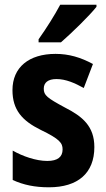

<svg xmlns="http://www.w3.org/2000/svg" viewBox="-20 -786 451 816"><path d="M390 -757V-766H236C212 -721 178 -667 144 -619V-606H239C286 -647 360 -719 390 -757ZM381 -161C381 -249 331 -291 256 -329C180 -370 166 -381 166 -409C166 -435 184 -450 220 -450C260 -450 298 -433 336 -412L375 -514C323 -542 273 -557 216 -557C103 -557 33 -500 33 -403C33 -319 74 -273 153 -234C234 -195 246 -178 246 -151C246 -119 225 -102 181 -102C133 -102 76 -122 34 -146V-21C80 0 128 10 188 10C311 10 381 -50 381 -161Z"/></svg>

Font: Noto Sans Myanmar Condensed
Style: Bold
Weight: 700
Width: 3
Designer: Monotype Design Team
Foundry: Monotype Imaging Inc.
Version: Version 2.107